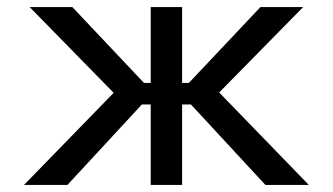

<svg xmlns="http://www.w3.org/2000/svg" viewBox="-20 -524 943 544"><path d="M855 0 601 -262 839 -504H718L515 -289H496V-504H407V-289H388L185 -504H64L302 -261L48 0H171L382 -228H407V0H496V-228H521L732 0Z"/></svg>

Font: Hibana SubMedium
Style: Regular
Weight: 500
Width: 6
Designer: pygmalion
Foundry: ybstudio
Version: Version 0.930;hotconv 1.0.109;makeotfexe 2.5.65596